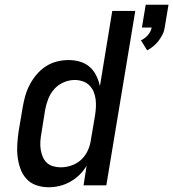

<svg xmlns="http://www.w3.org/2000/svg" viewBox="-20 -781 730 809"><path d="M600 -569 574 -611Q591 -619 603.5 -633.5Q616 -648 619 -665H578L594 -761H690L674 -665Q672 -650 665 -636Q658 -622 648.5 -609.5Q639 -597 626.5 -586.5Q614 -576 600 -569ZM185 8Q158 8 133 -0.5Q108 -9 91 -28Q74 -47 65.5 -71.5Q57 -96 54 -122.5Q51 -149 53 -176.5Q55 -204 59 -231L76 -331Q80 -355 87 -379Q94 -403 106 -425.5Q118 -448 135 -468Q152 -488 174 -502Q196 -516 220.5 -522Q245 -528 269 -528Q294 -528 317.5 -521Q341 -514 358 -499Q375 -484 385.5 -462.5Q396 -441 401 -418L453 -735H550L428 0H332L345 -83Q333 -62 315 -44.5Q297 -27 275.5 -15Q254 -3 231 2.5Q208 8 185 8ZM236 -76Q259 -76 282 -84Q305 -92 322.5 -108.5Q340 -125 350 -147Q360 -169 363 -192L380 -292Q383 -310 384 -327.5Q385 -345 383 -362Q381 -379 374.5 -394.5Q368 -410 356.5 -421.5Q345 -433 328.5 -438.5Q312 -444 295 -444Q271 -444 248 -434Q225 -424 208.5 -405.5Q192 -387 183 -363.5Q174 -340 170 -317L154 -217Q151 -201 150 -184Q149 -167 151.5 -151Q154 -135 160 -120.5Q166 -106 177 -95.5Q188 -85 204 -80.5Q220 -76 236 -76Z"/></svg>

Font: Iosevka SS04 Medium Extended
Style: Italic
Weight: 500
Width: 7
Italic angle: -9°
Monospace: yes
Designer: Belleve Invis
Foundry: Belleve Invis
Version: Version 19.0.0; ttfautohint (v1.8.4)